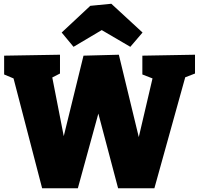

<svg xmlns="http://www.w3.org/2000/svg" viewBox="-20 -1001 1058 1021"><path d="M737 -705 1017 -710V-610L965 -590L801 0H608L503 -397L394 0H204L52 -584L2 -605V-705L299 -710V-610L258 -589L319 -277L424 -705L612 -710L718 -272L791 -584L737 -605ZM572 -981 738 -828 673 -752 521 -841 371 -752 308 -828 460 -970Z"/></svg>

Font: Bitter Pro Black
Style: Regular
Weight: 900
Designer: Sol Matas, and Bitter project Authors
Foundry: Sol Matas
Version: Version 1.010